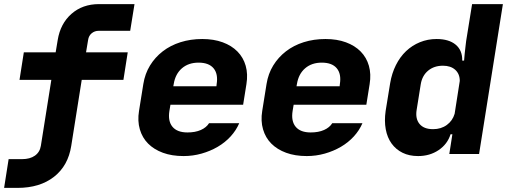

<svg xmlns="http://www.w3.org/2000/svg" viewBox="-46 -750 2469 935"><path d="M-4 25H61Q100 25 124 8Q148 -9 153 -40L204 -361H49L70 -495H225L235 -555Q248 -635 302 -682.5Q356 -730 436 -730H609L588 -600H435Q415 -600 400.5 -588Q386 -576 383 -555L373 -495H576L555 -361H352L301 -40Q286 57 217 111Q148 165 39 165H-26Z M848 10Q791 10 747.5 -6Q704 -22 675.5 -50.5Q647 -79 635 -120Q623 -161 631 -210L652 -341Q660 -391 684.5 -431Q709 -471 746.5 -500Q784 -529 833 -544.5Q882 -560 939 -560Q995 -560 1038.5 -544Q1082 -528 1110.5 -499Q1139 -470 1150.5 -429.5Q1162 -389 1154 -340L1138 -240H784L779 -210Q771 -160 794 -132.5Q817 -105 867 -105Q905 -105 932 -117Q959 -129 972 -150H1119Q1104 -115 1077 -85.5Q1050 -56 1014 -35Q978 -14 935.5 -2Q893 10 848 10ZM798 -330H1008L1009 -340Q1017 -390 994 -417.5Q971 -445 921 -445Q872 -445 840 -417.5Q808 -390 800 -341Z M1448 10Q1391 10 1347.5 -6Q1304 -22 1275.5 -50.5Q1247 -79 1235 -120Q1223 -161 1231 -210L1252 -341Q1260 -391 1284.5 -431Q1309 -471 1346.5 -500Q1384 -529 1433 -544.5Q1482 -560 1539 -560Q1595 -560 1638.5 -544Q1682 -528 1710.5 -499Q1739 -470 1750.5 -429.5Q1762 -389 1754 -340L1738 -240H1384L1379 -210Q1371 -160 1394 -132.5Q1417 -105 1467 -105Q1505 -105 1532 -117Q1559 -129 1572 -150H1719Q1704 -115 1677 -85.5Q1650 -56 1614 -35Q1578 -14 1535.5 -2Q1493 10 1448 10ZM1398 -330H1608L1609 -340Q1617 -390 1594 -417.5Q1571 -445 1521 -445Q1472 -445 1440 -417.5Q1408 -390 1400 -341Z M1832 -210 1854 -345Q1862 -393 1882 -433Q1902 -473 1931.5 -501Q1961 -529 1999 -544.5Q2037 -560 2080 -560Q2140 -560 2173 -532.5Q2206 -505 2205 -455H2214Q2215 -472 2217 -489Q2219 -504 2220.5 -520.5Q2222 -537 2224 -550L2253 -730H2403L2287 0H2142L2157 -96H2148Q2133 -48 2090 -19Q2047 10 1990 10Q1947 10 1914.5 -6Q1882 -22 1861 -51Q1840 -80 1832.5 -120.5Q1825 -161 1832 -210ZM2063 -121Q2102 -121 2130 -141.5Q2158 -162 2168 -196L2193 -356Q2193 -390 2171 -410Q2149 -430 2111 -430Q2068 -430 2039 -406Q2010 -382 2003 -340L1983 -215Q1976 -172 1997 -146.5Q2018 -121 2063 -121Z"/></svg>

Font: JetBrains Mono ExtraBold
Style: Italic
Weight: 800
Designer: Philipp Nurullin, Konstantin Bulenkov
Foundry: JetBrains
Version: Version 1.000; ttfautohint (v1.8.3)